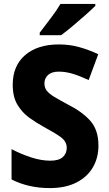

<svg xmlns="http://www.w3.org/2000/svg" viewBox="-20 -1044 557 981"><path d="M483 -300Q483 -237 454 -188Q425 -139 369.5 -111Q314 -83 234 -83Q126 -83 39 -127V-282Q89 -256 140 -239.5Q191 -223 237 -223Q281 -223 301 -241.5Q321 -260 321 -289Q321 -321 291 -343Q261 -365 203 -396Q165 -417 129 -443Q93 -469 69 -509Q45 -549 45 -611Q45 -708 108.5 -762.5Q172 -817 281 -817Q335 -817 384 -803.5Q433 -790 482 -767L433 -635Q388 -656 351.5 -667Q315 -678 280 -678Q244 -678 225.5 -661Q207 -644 207 -618Q207 -596 219 -580.5Q231 -565 257.5 -549Q284 -533 327 -510Q402 -472 442.5 -425.5Q483 -379 483 -300ZM467 -1014Q449 -996 417.5 -968Q386 -940 352 -911.5Q318 -883 292 -864H183V-877Q208 -910 238.5 -950Q269 -990 289 -1024H467Z"/></svg>

Font: Noto Sans Telugu UI SemiCondensed ExtraBold
Style: Regular
Weight: 800
Width: 4
Designer: Jelle Bosma - Monotype Design Team
Foundry: Monotype Imaging Inc.
Version: Version 2.005; ttfautohint (v1.8.4.7-5d5b)